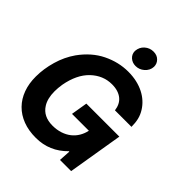

<svg xmlns="http://www.w3.org/2000/svg" viewBox="-256 -1110 1278 1278"><g transform="rotate(45 383.5 -470.5)"><path d="M427.6 -797.6Q396.7 -797.6 375.4 -816.8Q354 -836.3 354 -866.1Q356.9 -904.1 383.2 -927.2Q409.8 -950.6 445 -950.6Q478.3 -950.6 498.2 -930.4Q518.5 -910.5 518.5 -881.4Q517 -845.2 487.6 -820Q461.3 -797.6 427.6 -797.6ZM296.9 9.9Q228.7 10.3 174.9 -10.3Q121.1 -30.9 83.8 -68.9Q46.5 -106.9 27 -160.3Q7.5 -213.8 7.8 -279.1Q7.8 -351.2 29.8 -427.6Q51.5 -503.2 94.8 -565Q158.4 -653.1 243.6 -695Q329.9 -737.2 420.5 -737.2Q463.8 -737.2 500.9 -728.7Q538 -720.2 568.4 -704.7Q598.7 -689.3 622.3 -667.8Q646 -646.3 662.3 -620Q680.4 -591.3 687.7 -560.5Q695 -529.8 695 -492.2H539.4Q536.2 -517.4 526.3 -537.6Q516.3 -557.9 499.3 -571.9Q482.2 -585.9 458.3 -593.6Q434.3 -601.2 403.4 -601.2Q320 -601.2 255.7 -540.1Q192.1 -479 171.2 -364.3Q168.3 -346.2 166.9 -329.5Q165.5 -312.9 165.5 -297.6Q165.5 -229.8 192.5 -187.9Q231.2 -126.1 317.1 -126.1Q357.6 -126.1 390.8 -137.1Q424 -148.1 448.9 -167.6Q473.7 -187.1 489.9 -214.3Q506 -241.5 512.8 -273.4H354L373.2 -389.2H683.9L619.3 0H514.2L519.2 -83.1H515.3Q424.4 9.9 296.9 9.9Z"/></g></svg>

Font: Linik Sans
Style: Bold Italic
Weight: 700
Italic angle: 9°
Designer: Fonts by Rasmus Andersson / Changes by Cristiano Sobral with parts from Marc Monis
Foundry: rsms
Version: Version 3.020; ttfautohint (v1.6)